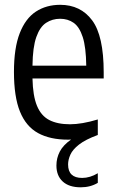

<svg xmlns="http://www.w3.org/2000/svg" viewBox="-20 -571 484 798"><path d="M315.5 207.5Q267 207.5 240.8 183.5Q214.5 159.5 214.5 117Q214.5 86 228.5 59Q242.5 32 275.5 9Q269 9.5 263 9.5Q188 9.5 138 -18Q88 -45.5 63 -107.2Q38 -169 38 -272Q38 -371.5 62 -433Q86 -494.5 129.2 -522.8Q172.5 -551 230 -551Q315 -551 363 -486.5Q411 -422 411 -270.5V-245H115Q116.5 -172.5 133.8 -131Q151 -89.5 185 -72Q219 -54.5 271 -54.5Q320 -54.5 386.5 -74.5V-10Q335 9 308.5 29.8Q282 50.5 272.5 71.8Q263 93 263 112.5Q263 168.5 321.5 168.5Q354 168.5 386.5 149V189Q355.5 207.5 315.5 207.5ZM230 -493Q197.5 -493 171.8 -476.2Q146 -459.5 131 -417.2Q116 -375 115 -298H338.5Q337.5 -375 323.8 -417.2Q310 -459.5 286 -476.2Q262 -493 230 -493Z"/></svg>

Font: Encode Sans Condensed Condensed
Style: Regular
Weight: 400
Width: 3
Designer: Multiple Designers
Foundry: Impallari Type
Version: Version 3.000; ttfautohint (v1.8.3) -l 8 -r 50 -G 200 -x 14 